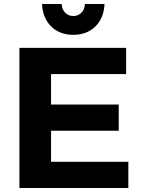

<svg xmlns="http://www.w3.org/2000/svg" viewBox="-20 -939 708 959"><path d="M77 0V-700H610V-569H235V-417H573V-286H235V-131H621V0ZM190 -919H288Q289 -892 305.5 -875.5Q322 -859 346 -859Q370 -859 386.5 -875.5Q403 -892 404 -919H502Q499 -849 456.5 -807Q414 -765 346 -765Q278 -765 235.5 -807Q193 -849 190 -919Z"/></svg>

Font: Trueno
Style: SBd
Weight: 600
Designer: Julieta Ulanovsky
Foundry: Julieta Ulanovsky
Version: Version 3.001b